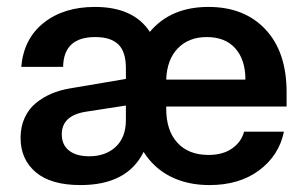

<svg xmlns="http://www.w3.org/2000/svg" viewBox="-20 -530 895 560"><path d="M590.8 9.8Q526.9 9.8 477.8 -14.9Q428.7 -39.6 398.9 -86.9Q351.1 9.8 214.8 9.8Q128.4 9.8 84.2 -27.8Q40 -65.4 40 -127.9Q40 -160.2 51.8 -186Q63.5 -211.9 84.2 -229Q105 -246.1 129.6 -256.6Q154.3 -267.1 183.1 -272L347.2 -299.8V-331.1Q347.2 -379.4 325 -400.6Q302.7 -421.9 257.8 -421.9Q165.5 -421.9 164.1 -335H42Q49.3 -417.5 107.7 -463.6Q166 -509.8 256.8 -509.8Q369.6 -509.8 417 -437Q478 -509.8 587.9 -509.8Q692.9 -509.8 754.4 -444.1Q815.9 -378.4 815.9 -261.2V-219.2H464.8V-212.9Q464.8 -149.4 497.3 -113.8Q529.8 -78.1 587.9 -78.1Q630.4 -78.1 657.2 -97.2Q684.1 -116.2 691.9 -146H808.1Q793.9 -76.7 736.1 -33.4Q678.2 9.8 590.8 9.8ZM160.2 -138.2Q160.2 -107.4 181.4 -90.8Q202.6 -74.2 240.2 -74.2Q288.1 -74.2 317.6 -101.8Q347.2 -129.4 347.2 -180.2V-222.2L230 -204.1Q160.2 -192.9 160.2 -138.2ZM464.8 -297.9H695.8Q695.8 -355.5 666.5 -388.7Q637.2 -421.9 583 -421.9Q530.3 -421.9 498.5 -388.9Q466.8 -356 464.8 -297.9Z"/></svg>

Font: TASA Orbiter Deck SemiBold
Style: Regular
Weight: 600
Designer: Weizhong Zhang
Version: Version 1.000;Glyphs 3.1.2 (3151)